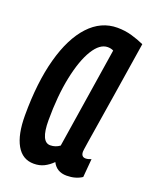

<svg xmlns="http://www.w3.org/2000/svg" viewBox="-112 -612 542 686"><g transform="rotate(20 159.5 -269.5)"><path d="M225 10Q187 10 171 -22Q156 -7 139 1.5Q122 10 100 10Q57 10 34.5 -29.5Q12 -69 12 -142Q12 -267 37 -358.5Q62 -450 108 -499.5Q154 -549 216 -549Q245 -549 271 -541.5Q297 -534 319 -524Q300 -403 287.5 -324Q275 -245 267.5 -199Q260 -153 256.5 -130.5Q253 -108 252 -100.5Q251 -93 251 -91Q251 -71 268 -71Q277 -71 289 -76L283 -6Q259 10 225 10ZM169 -84 229 -467Q220 -472 207 -472Q177 -472 152 -431.5Q127 -391 112 -319Q97 -247 97 -154Q97 -72 133 -72Q153 -72 169 -84Z"/></g></svg>

Font: Georama Extra Condensed Medium
Style: Italic
Weight: 500
Width: 2
Italic angle: -9°
Designer: Jean-Baptiste Levee
Foundry: Production Type
Version: Version 1.000